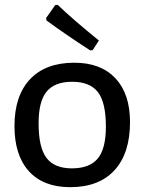

<svg xmlns="http://www.w3.org/2000/svg" viewBox="-20 -768 598 796"><path d="M219 -748Q285 -685 390 -600L364 -560L354 -559Q252 -625 173 -683L171 -693L209 -747ZM288 -508Q398 -508 458.5 -443.5Q519 -379 519 -262Q519 -132 454.5 -62Q390 8 271 8Q160 8 100 -58Q40 -124 40 -245Q40 -371 104.5 -439.5Q169 -508 288 -508ZM279 -429Q207 -429 173.5 -388.5Q140 -348 140 -257Q140 -156 173 -113Q206 -70 278 -70Q351 -70 385 -110.5Q419 -151 419 -243Q419 -343 386 -386Q353 -429 279 -429Z"/></svg>

Font: Alegreya Sans SC Medium
Style: Regular
Weight: 500
Designer: Juan Pablo del Peral
Foundry: Huerta Tipografica
Version: Version 2.001;PS 002.001;hotconv 1.0.88;makeotf.lib2.5.64775